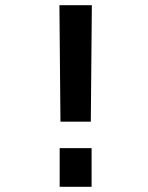

<svg xmlns="http://www.w3.org/2000/svg" viewBox="-20 -720 570 740"><path d="M210 0V-149H333V0ZM213 -251 209 -700H334L330 -251Z"/></svg>

Font: TitilliumText22L Rg
Style: Bold
Weight: 700
Designer: Campivisivi
Foundry: Campivisivi
Version: 1.000